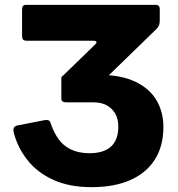

<svg xmlns="http://www.w3.org/2000/svg" viewBox="-20 -762 734 792"><path d="M358 10Q265 10 199 -20.5Q133 -51 93 -102Q53 -153 37 -214Q33 -232 39 -237.5Q45 -243 49 -244L162 -266Q182 -270 187 -259Q210 -189 249.5 -159.5Q289 -130 349 -130Q408 -130 438 -157.5Q468 -185 468 -240Q468 -272 455 -294Q442 -316 419.5 -328Q397 -340 363 -340H252Q233 -340 233 -355V-437Q233 -453 252 -453H391Q479 -453 538 -425Q597 -397 625.5 -348.5Q654 -300 654 -238Q654 -159 618.5 -103.5Q583 -48 517 -19Q451 10 358 10ZM346 -371 236 -446 373 -579Q380 -586 377.5 -590Q375 -594 365 -594H91Q79 -594 75 -599Q71 -604 71 -616V-723Q71 -742 87 -742H622Q639 -742 639 -724V-678Q639 -668 636.5 -659.5Q634 -651 624 -641Z"/></svg>

Font: Libre Franklin ExtraBold
Style: Regular
Weight: 800
Designer: Pablo Impallari, Rodrigo Fuenzalida, Nhung Nguyen
Foundry: Impallari Type
Version: Version 3.000